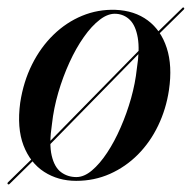

<svg xmlns="http://www.w3.org/2000/svg" viewBox="-31 -470 508 508"><path d="M-10.5 17Q-11.5 16 -11.2 15Q-11 14 -10.5 13L83.5 -79L96.5 -91.5L348.5 -348.5L358 -358L451 -448.5Q452 -450 453.2 -450.2Q454.5 -450.5 455.5 -449.5Q456.5 -449 456.5 -447.8Q456.5 -446.5 455.5 -445L362 -353L353 -345L99.5 -86L86.5 -74L-5.5 16.5Q-7 18 -8.2 18Q-9.5 18 -10.5 17ZM274.5 -444Q325 -442 360 -416Q395 -390 410.2 -343Q425.5 -296 416 -231.5Q408.5 -181.5 387.5 -137.8Q366.5 -94 334 -61.2Q301.5 -28.5 260 -10Q218.5 8.5 170.5 8.5Q123 8.5 86 -15.2Q49 -39 31.2 -85.2Q13.5 -131.5 22.5 -198.5Q31 -254 53.8 -299.5Q76.5 -345 110.5 -378Q144.5 -411 186.2 -428.2Q228 -445.5 274.5 -444ZM171 -1.5Q191.5 -1.5 212.2 -19Q233 -36.5 252.5 -66Q272 -95.5 288.2 -132.8Q304.5 -170 315.8 -210Q327 -250 331 -288Q339 -338.5 333.5 -370.2Q328 -402 313 -417Q298 -432 276.5 -433.5Q255.5 -435 233.5 -418.2Q211.5 -401.5 190.8 -372Q170 -342.5 152.8 -304.8Q135.5 -267 123.2 -225Q111 -183 106.5 -142Q98.5 -89 105.8 -58.2Q113 -27.5 130.5 -14.5Q148 -1.5 171 -1.5Z"/></svg>

Font: Fraunces 120pt
Style: Italic
Weight: 400
Italic angle: -16°
Version: Version 1.000;[b76b70a41]